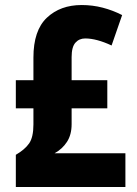

<svg xmlns="http://www.w3.org/2000/svg" viewBox="-20 -744 547 764"><path d="M305 -724Q348 -724 388.5 -713.5Q429 -703 466 -684L424 -563Q364 -591 319 -591Q295 -591 280 -574Q265 -557 265 -517V-425H407V-313H265V-250Q265 -208 246.5 -179.5Q228 -151 197 -134H479V0H43V-128Q79 -149 96 -173.5Q113 -198 113 -249V-313H43V-425H113V-515Q113 -623 166.5 -673.5Q220 -724 305 -724Z"/></svg>

Font: Noto Sans Sinhala Condensed ExtraBold
Style: Regular
Weight: 800
Width: 3
Designer: Jelle Bosma - Monotype Design Team
Foundry: Monotype Imaging Inc.
Version: Version 2.006; ttfautohint (v1.8.4.7-5d5b)